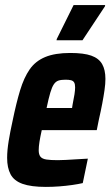

<svg xmlns="http://www.w3.org/2000/svg" viewBox="-20 -726 434 754"><path d="M160 8Q102 8 68.5 -4Q35 -16 21.5 -41.5Q8 -67 8 -106Q8 -135 14 -172Q20 -209 30 -254Q44 -322 59 -371.5Q74 -421 96.5 -453.5Q119 -486 157.5 -502Q196 -518 256 -518Q309 -518 338.5 -507.5Q368 -497 381 -474.5Q394 -452 394 -416Q394 -397 390.5 -372.5Q387 -348 381.5 -319Q376 -290 368 -255L360 -215H144Q138 -188 135 -169Q132 -150 132 -136Q132 -119 139 -110.5Q146 -102 162.5 -99.5Q179 -97 207 -97Q219 -97 239 -98Q259 -99 281.5 -100.5Q304 -102 325 -103L305 -7Q288 -3 263.5 0.5Q239 4 212.5 6Q186 8 160 8ZM163 -302H263L265 -315Q270 -339 272.5 -355.5Q275 -372 275 -383Q275 -396 271 -402.5Q267 -409 258.5 -411Q250 -413 237 -413Q220 -413 209.5 -409.5Q199 -406 191.5 -395Q184 -384 177.5 -362Q171 -340 163 -302ZM202 -568 203 -573 269 -706H393L392 -701L304 -568Z"/></svg>

Font: Saira Condensed
Style: Bold Italic
Weight: 700
Width: 3
Italic angle: -12°
Designer: Hector Gatti with collaboration of the Omnibus-Type team
Foundry: Omnibus-Type
Version: Version 1.101